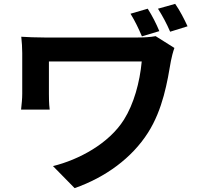

<svg xmlns="http://www.w3.org/2000/svg" viewBox="-20 -887 1040 993"><path d="M744 -842 655 -816C679 -777 697 -739 714 -699L804 -726C789 -763 767 -806 744 -842ZM886 -867 797 -842C821 -804 842 -765 860 -723L950 -751C933 -788 910 -833 886 -867ZM882 -639 785 -700C758 -695 724 -693 690 -693C619 -693 252 -693 212 -693C166 -693 121 -695 90 -697C93 -670 95 -640 95 -613C95 -566 95 -442 95 -402C95 -375 92 -350 89 -320H237C233 -351 233 -387 233 -402C233 -442 233 -538 233 -569C304 -569 649 -569 713 -569C703 -461 672 -349 621 -268C543 -144 388 -61 254 -28L366 86C526 30 662 -70 745 -200C823 -322 846 -467 864 -572C866 -585 876 -624 882 -639Z"/></svg>

Font: Noto Sans JP
Style: Bold
Weight: 700
Designer: Ryoko NISHIZUKA 西塚涼子 (kana, bopomofo & ideographs); Paul D. Hunt (Latin, Greek & Cyrillic); Sandoll Communications 산돌커뮤니
Foundry: Adobe
Version: Version 2.004;hotconv 1.0.118;makeotfexe 2.5.65603